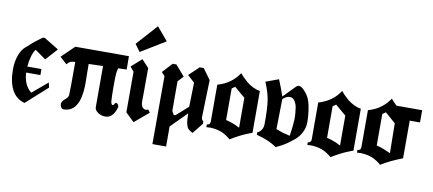

<svg xmlns="http://www.w3.org/2000/svg" viewBox="-90 -1299 4151 1841"><g transform="rotate(10 1985.0 -379.0)"><path d="M411.1 -554.2 307.1 -439Q244.6 -483.4 201.7 -514.2Q182.6 -490.7 168.7 -443.4Q154.8 -396 150.4 -341.8H288.1V-283.2H149.4Q150.9 -245.1 160.2 -212.2Q169.4 -179.2 181.2 -159.9Q192.9 -140.6 204.6 -126.7Q216.3 -112.8 224.1 -107.4L231.9 -102.1L379.9 -227.1L391.1 -179.2L184.1 6.8Q101.1 -16.1 60.3 -92.5Q19.5 -168.9 19.5 -290.5Q19.5 -369.1 42.5 -430.2Q65.4 -491.2 101.1 -520Q102.5 -521.5 115 -531.7Q127.4 -542 137.2 -551.8Q152.8 -567.4 181.4 -589.8Q210 -612.3 230.5 -627L251 -641.1H269Z M970.7 0.5Q926.8 0.5 895.8 -22.2Q864.7 -44.9 864.7 -71.8V-472.7L725.6 -468.3Q726.6 -382.3 726.6 -352.1Q726.6 -346.7 727.1 -326.7Q727.5 -306.6 727.8 -290Q728 -273.4 727.1 -247.1Q726.1 -220.7 723.6 -199Q721.2 -177.2 715.8 -150.9Q710.4 -124.5 702.6 -103.8Q694.8 -83 682.1 -62.3Q669.4 -41.5 653.3 -27.8Q637.2 -14.2 614.3 -5.9Q591.3 2.4 564 2.4Q549.3 2.4 539.3 -12.2Q529.3 -26.9 529.3 -44.4Q529.3 -58.6 538.6 -71.8Q547.9 -85 559.3 -94Q570.8 -103 581.1 -115.7Q591.3 -128.4 592.8 -141.1Q595.7 -171.9 595.7 -464.8Q564 -464.4 548.3 -456.8Q532.7 -449.2 515.6 -428.2L447.8 -490.2L570.8 -608.9H617.7H722.7H899.9L908.7 -610.8Q909.2 -610.4 909.9 -609.9Q910.6 -609.4 911.1 -608.9H1092.8L1093.8 -479L1011.2 -476.6Q1002.4 -448.7 1000.2 -413.6Q998 -378.4 998 -312Q998 -194.3 1001.5 -157.2Q1004.9 -120.1 1021 -120.1Q1028.8 -120.1 1035.2 -133.3Q1041.5 -146.5 1048.3 -146.5Q1058.6 -146.5 1067.4 -136.2Q1076.2 -126 1076.2 -112.8Q1076.2 -109.9 1073.2 -99.1Q1070.3 -88.4 1062.7 -71Q1055.2 -53.7 1043.9 -38.1Q1032.7 -22.5 1013.4 -11Q994.1 0.5 970.7 0.5Z M1425.3 -812 1186.5 -666 1135.3 -736.8 1317.4 -939.9ZM1162.1 -469.2V-74.2L1246.1 6.8L1384.3 -109.9L1364.3 -137.2Q1348.6 -128.4 1333.5 -131.8Q1320.8 -134.8 1311.5 -144Q1301.8 -153.8 1296.9 -169.4Q1293.9 -178.7 1293 -198.2Q1292 -203.1 1292.7 -227.5Q1293.5 -252 1293.5 -256.8L1294.4 -528.8L1225.1 -603L1125.5 -514.2Z M1746.1 -231.9Q1752 -465.8 1752 -466.8L1683.1 -529.8L1779.3 -621.1H1819.3L1895 -517.1L1884.3 -154.8Q1885.3 -128.4 1904.3 -117.2V-94.2L1821.3 9.8Q1805.7 1.5 1798.3 -2.9Q1791 -7.3 1780.5 -16.6Q1770 -25.9 1765.6 -36.9Q1761.2 -47.9 1756.3 -65.7Q1751.5 -83.5 1749.8 -108.4Q1748 -133.3 1748 -168L1593.8 -12.7L1594.2 182.1H1460.9L1461.4 -107.4L1460.9 -107.9L1461.9 -479L1430.2 -514.2L1518.1 -609.9H1555.2L1644 -506.8L1593.3 -452.1L1593.8 -164.1L1613.3 -128.9H1630.4Z M2252 -408.2 2147.5 -496.6 2116.7 -475.6V-167.5Q2143.1 -162.1 2167.2 -153.8Q2191.4 -145.5 2204.6 -139.6Q2217.8 -133.8 2232.9 -126Q2248 -118.2 2252 -116.7ZM1974.6 -126.5V-486.8Q2110.8 -525.4 2181.6 -635.7Q2194.3 -619.6 2210.9 -602.3Q2227.5 -585 2254.6 -561.8Q2281.7 -538.6 2316.7 -521.2Q2351.6 -503.9 2387.2 -498.5V-90.8Q2384.3 -89.8 2371.6 -85.2Q2358.9 -80.6 2354.5 -78.6Q2350.1 -76.7 2337.6 -71.8Q2325.2 -66.9 2317.6 -63.5Q2310.1 -60.1 2296.9 -54.2Q2283.7 -48.3 2272.2 -42.2Q2260.7 -36.1 2245.8 -28.3Q2231 -20.5 2214.6 -11Q2198.2 -1.5 2180.2 9.3Q2173.8 2.9 2166.3 -3.7Q2158.7 -10.3 2135.3 -25.1Q2111.8 -40 2086.7 -50Q2061.5 -60.1 2022.2 -66.2Q1982.9 -72.3 1942.4 -67.9V-93.8Q1956.5 -93.8 1965.6 -102.5Q1974.6 -111.3 1974.6 -126.5Z M2612.3 -458Q2610.8 -415 2609.9 -313.7Q2608.9 -212.4 2606.9 -166Q2664.1 -145 2673.8 -142.1Q2711.9 -131.3 2743.7 -125Q2759.3 -231 2761 -284.7Q2762.7 -338.4 2752 -407.2Q2748.5 -430.2 2733.6 -457Q2718.8 -483.9 2693.8 -490.2Q2668 -496.6 2635.7 -477.1Q2625 -470.7 2612.3 -458ZM2607.9 -483.4Q2703.1 -578.6 2721.7 -599.1Q2731 -608.4 2740.7 -610.8Q2754.4 -613.8 2770.5 -605Q2786.6 -596.2 2799.8 -581.8Q2813 -567.4 2821 -556.9Q2829.1 -546.4 2833 -540Q2864.7 -496.6 2877.9 -401.9Q2883.3 -360.4 2885.3 -339.6Q2887.2 -318.8 2887.5 -287.6Q2887.7 -256.3 2881.6 -231.4Q2875.5 -206.5 2862.8 -181.2Q2857.4 -170.4 2850.8 -160.2Q2844.2 -149.9 2838.4 -142.1Q2832.5 -134.3 2823.2 -124.8Q2814 -115.2 2808.6 -110.1Q2803.2 -105 2791.5 -95.7Q2779.8 -86.4 2775.4 -83Q2771 -79.6 2757.6 -69.6Q2744.1 -59.6 2740.7 -57.1Q2686.5 -18.6 2628.9 4.9Q2566.9 -37.6 2490.7 -62L2431.6 -80.1V-105Q2443.8 -106.9 2456.1 -118.9Q2468.3 -130.9 2475.6 -145Q2486.8 -167 2486.8 -188Q2488.3 -348.1 2475.6 -425.8Q2462.9 -503.4 2423.8 -595.2L2548.8 -641.1Q2584 -557.1 2607.9 -483.4Z M3234.9 -408.2 3130.4 -496.6 3099.6 -475.6V-167.5Q3126 -162.1 3150.1 -153.8Q3174.3 -145.5 3187.5 -139.6Q3200.7 -133.8 3215.8 -126Q3231 -118.2 3234.9 -116.7ZM2957.5 -126.5V-486.8Q3093.8 -525.4 3164.6 -635.7Q3177.2 -619.6 3193.8 -602.3Q3210.4 -585 3237.5 -561.8Q3264.6 -538.6 3299.6 -521.2Q3334.5 -503.9 3370.1 -498.5V-90.8Q3367.2 -89.8 3354.5 -85.2Q3341.8 -80.6 3337.4 -78.6Q3333 -76.7 3320.6 -71.8Q3308.1 -66.9 3300.5 -63.5Q3293 -60.1 3279.8 -54.2Q3266.6 -48.3 3255.1 -42.2Q3243.7 -36.1 3228.8 -28.3Q3213.9 -20.5 3197.5 -11Q3181.2 -1.5 3163.1 9.3Q3156.7 2.9 3149.2 -3.7Q3141.6 -10.3 3118.2 -25.1Q3094.7 -40 3069.6 -50Q3044.4 -60.1 3005.1 -66.2Q2965.8 -72.3 2925.3 -67.9V-93.8Q2939.5 -93.8 2948.5 -102.5Q2957.5 -111.3 2957.5 -126.5Z M3718.8 -127 3714.8 -418 3612.8 -506.8 3581.5 -484.9V-178.2Q3613.8 -170.9 3648.4 -157.5Q3683.1 -144 3700.9 -135.3Q3718.8 -126.5 3718.8 -127ZM3851.6 -101.1Q3732.4 -55.7 3644.5 -1Q3638.7 -6.8 3631.6 -13.2Q3624.5 -19.5 3600.8 -34.7Q3577.1 -49.8 3552.2 -59.8Q3527.3 -69.8 3487.8 -76.2Q3448.2 -82.5 3406.7 -78.1V-104Q3420.9 -104 3429.7 -111.8Q3439.5 -120.6 3439.5 -137.2V-497.1Q3480 -508.8 3505.4 -521.5Q3593.3 -564.5 3646.5 -646Q3670.4 -615.7 3702.1 -586.9H3951.7V-467.8H3851.6Z"/></g></svg>

Font: KJV1611
Style: Regular
Weight: 400
Version: Version 3.6.1